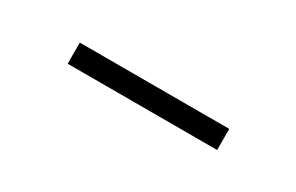

<svg xmlns="http://www.w3.org/2000/svg" viewBox="20 -626 960 623"><g transform="rotate(30 500.0 -314.5)"><path d="M222 -275V-354H782V-275Z"/></g></svg>

Font: Inconsolata UltraExpanded
Style: Regular
Weight: 400
Width: 9
Monospace: yes
Designer: Raph Levien, Cyreal, Brenton Simpson
Foundry: Raph Levien, Cyreal, Google
Version: Version 3.000; ttfautohint (v1.8.2.53-6de2)